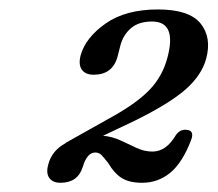

<svg xmlns="http://www.w3.org/2000/svg" viewBox="-20 -733 460 406"><path d="M82 -385Q89.5 -414.5 119 -430.5V-431L209 -481.5Q267 -513 295.2 -542Q323.5 -571 334 -611Q354.5 -687.5 301.5 -687.5Q273 -687.5 256.5 -673Q240 -658.5 234.5 -636.5L228.5 -613Q218 -575 178 -575Q160.5 -575 153 -585.8Q145.5 -596.5 150.5 -616Q161 -653.5 203.2 -683.2Q245.5 -713 314 -713Q380 -713 404 -683.5Q428 -654 416 -609Q406.5 -574 372.5 -544Q338.5 -514 264.5 -477.5L198 -446Q218 -444 235.5 -435.8Q253 -427.5 269.2 -420Q285.5 -412.5 302.5 -412.5Q331.5 -412.5 352 -447.5Q361 -460 374 -458.5Q392 -457.5 384 -436.5Q365.5 -388.5 339.8 -367.5Q314 -346.5 280.5 -346.5Q253.5 -346.5 237.5 -356.5Q221.5 -366.5 209 -388Q200 -399.5 194.8 -405Q189.5 -410.5 181.5 -410.5Q164 -410.5 155 -380Q144.5 -346.5 108 -346.5Q91.5 -346.5 84.2 -356.8Q77 -367 82 -385Z"/></svg>

Font: Fraunces 9pt Soft
Style: Italic
Weight: 400
Italic angle: -16°
Version: Version 1.000;[0bf87f6ff]